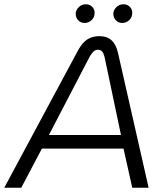

<svg xmlns="http://www.w3.org/2000/svg" viewBox="-57 -883 762 903"><path d="M-37 0 310 -646Q331 -684 355 -698.5Q379 -713 410 -713Q446 -713 467.5 -693.5Q489 -674 498 -634L642 0H565L524 -184H140L43 0ZM173 -248H512L435 -614Q431 -631 424 -640Q417 -649 403 -649Q391 -649 382.5 -640.5Q374 -632 365 -617ZM518 -775Q500 -775 488 -787.5Q476 -800 476 -818Q476 -835 490 -849Q504 -863 524 -863Q541 -863 553 -851.5Q565 -840 565 -823Q565 -801 550.5 -788Q536 -775 518 -775ZM341 -775Q323 -775 311 -787.5Q299 -800 299 -818Q299 -835 313 -849Q327 -863 347 -863Q364 -863 376 -851.5Q388 -840 388 -823Q388 -801 373.5 -788Q359 -775 341 -775Z"/></svg>

Font: MuseoModerno Light
Style: Italic
Weight: 300
Italic angle: -9°
Designer: Pablo Cosgaya, Héctor Gatti, Marcela Romero, and the Authors of The MuseoModerno Project.
Foundry: Omnibus-Type Team
Version: Version 1.003